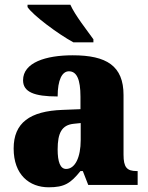

<svg xmlns="http://www.w3.org/2000/svg" viewBox="-20 -786 628 816"><path d="M292 -606H377V-619C350 -657 299 -721 279 -766H97V-756C120 -721 226 -642 292 -606ZM187 10C254 10 280 -7 322 -59H332L355 0H565V-59H561C519 -59 505 -75 505 -129V-382C505 -506 433 -551 289 -551C174 -551 78 -520 78 -445C78 -395 125 -376 225 -376C225 -447 244 -483 273 -483C306 -483 322 -449 322 -375V-322L246 -319C107 -314 38 -264 38 -155C38 -43 105 10 187 10ZM261 -68C236 -68 225 -98 225 -151C225 -220 242 -255 294 -260L323 -263V-191C323 -117 299 -68 261 -68Z"/></svg>

Font: Noto Serif Tamil SemiCondensed Black
Style: Italic
Weight: 900
Width: 4
Italic angle: -12°
Designer: Indian Type Foundry, Tom Grace, and the Monotype Design Team
Foundry: Monotype Imaging Inc.
Version: Version 2.003